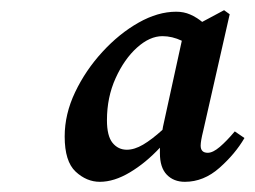

<svg xmlns="http://www.w3.org/2000/svg" viewBox="-20 -763 500 377"><path d="M176 -406Q150 -406 128.5 -426Q107 -446 107 -495Q107 -539 127.5 -582Q148 -625 181 -661Q214 -697 252 -718.5Q290 -740 326 -740Q341 -740 353.5 -734.5Q366 -729 377 -720L420 -743L431 -735L379 -506Q374 -486 374 -477Q374 -463 388 -463Q398 -463 411.5 -474.5Q425 -486 441 -505L460 -492Q442 -461 411 -433.5Q380 -406 343 -406Q321 -406 307.5 -420Q294 -434 294 -462Q294 -468 294 -473Q266 -443 235 -424.5Q204 -406 176 -406ZM190 -527Q190 -496 201 -482.5Q212 -469 229 -469Q244 -469 261 -479Q278 -489 299 -508L300 -514L337 -683Q318 -692 299 -692Q274 -692 249 -669.5Q224 -647 207 -609.5Q190 -572 190 -527Z"/></svg>

Font: DM Serif Text
Style: Italic
Weight: 400
Italic angle: -12°
Designer: Colophon Foundry, Frank Grießhammer
Foundry: Colophon Foundry
Version: Version 5.100; ttfautohint (v1.8.2)